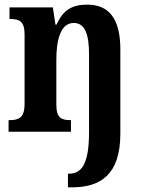

<svg xmlns="http://www.w3.org/2000/svg" viewBox="-20 -568 623 828"><path d="M273 240H289C412 240 499 187 499 8V-355C499 -490 448 -548 356 -548C291 -548 252 -525 224 -462H219L208 -536H21V-486H24C63 -486 86 -477 86 -420V-120C86 -59 60 -50 21 -50H17V0H286V-50H284C245 -50 223 -59 223 -116V-312C223 -395 241 -469 298 -469C347 -469 364 -419 364 -333V2C364 139 332 181 278 181H273Z"/></svg>

Font: Noto Serif Thai Condensed
Style: Bold
Weight: 700
Width: 3
Designer: Monotype Design Team
Foundry: Monotype Imaging Inc.
Version: Version 2.002